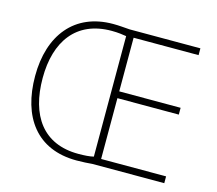

<svg xmlns="http://www.w3.org/2000/svg" viewBox="-103 -848 1110 982"><g transform="rotate(15 452.5 -357.5)"><path d="M380 -719C176 -719 63 -575 63 -359C63 -142 168 4 379 4C412 4 439 2 463 0H843V-36H499V-358H824V-394H499V-678H843V-714H469C435 -716 414 -719 380 -719ZM382 -683C416 -683 442 -679 460 -676V-38C440 -33 413 -31 379 -31C192 -31 103 -161 103 -359C103 -552 194 -683 382 -683Z"/></g></svg>

Font: Noto Sans Tamil ExtraLight
Style: Regular
Weight: 200
Designer: Jelle Bosma - Monotype Design Team
Foundry: Monotype Imaging Inc.
Version: Version 2.004